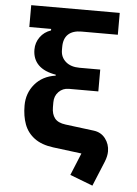

<svg xmlns="http://www.w3.org/2000/svg" viewBox="-60 -786 721 1007"><g transform="rotate(5 300.0 -282.5)"><path d="M338 -625Q292 -625 268 -602.5Q244 -580 244 -536V-520Q244 -482 271 -458.5Q298 -435 344 -435H453V-320H298Q266 -320 244.5 -298Q223 -276 223 -243V-217Q223 -180 240 -158.5Q257 -137 297 -132L447 -113Q486 -108 508.5 -78.5Q531 -49 531 -11Q531 14 519 44L465 175L345 129L393 12L243 -7Q181 -15 143.5 -43Q106 -71 90 -114Q74 -157 74 -213Q74 -278 114 -325.5Q154 -373 223 -383V-388Q162 -398 131 -429Q100 -460 100 -510Q100 -546 121 -575.5Q142 -605 178 -617V-625H63V-740H529V-625Z"/></g></svg>

Font: iA Writer Duo V
Style: Regular
Weight: 400
Designer: Mike Abbink, Paul van der Laan, Pieter van Rosmalen, Oliver Reichenstein
Foundry: Information Architects Inc.
Version: Version 2.000